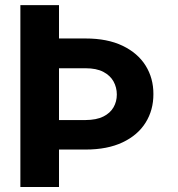

<svg xmlns="http://www.w3.org/2000/svg" viewBox="-20 -748 711 768"><path d="M61.5 -727.5H216V0H61.5ZM133.4 -594.1H322.1Q409.8 -594.1 470.4 -564.9Q531.1 -535.7 562.4 -485.6Q593.8 -435.4 593.6 -371.7Q593.8 -307.6 562.4 -257.5Q531.1 -207.3 470.4 -178.6Q409.8 -149.8 322.1 -149.8H133.4V-267.8H322.1Q365.9 -268.1 393.4 -281.9Q420.9 -295.7 434.1 -318.8Q447.3 -341.9 447.3 -369.7Q447.3 -398.3 434.1 -422.2Q420.9 -446 393.4 -460.5Q365.9 -475 322.1 -475H133.4Z"/></svg>

Font: Inter V
Style: 
Weight: 400
Designer: Rasmus Andersson
Foundry: rsms
Version: Version 4.000;git-a3f224843